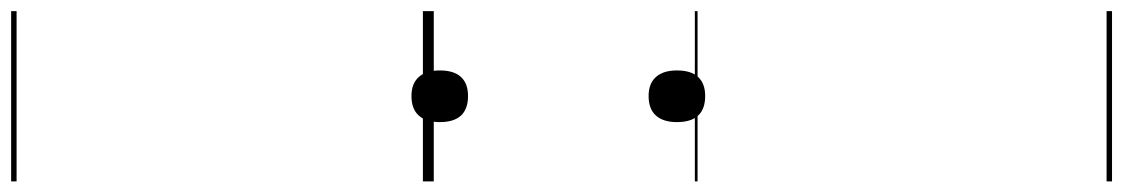

<svg xmlns="http://www.w3.org/2000/svg" viewBox="-876 -432 2064 353"><g transform="rotate(90 156.5 -255.0)"><path d="M156 21Q133 21 121 7.5Q109 -6 109 -31Q109 -57 121 -70Q133 -83 156 -83Q180 -83 192 -70Q204 -57 204 -31Q204 -6 192 7.5Q180 21 156 21ZM156 -415Q133 -415 121 -428.5Q109 -442 109 -467Q109 -493 121 -506Q133 -519 156 -519Q180 -519 192 -506Q204 -493 204 -467Q204 -442 192 -428.5Q180 -415 156 -415ZM0 747H313V757H0ZM0 -20H313V0H0ZM0 -505H313V-500H0ZM0 -1267H313V-1257H0Z"/></g></svg>

Font: Playwrite VN Guides
Style: Regular
Weight: 400
Designer: Veronika Burian, José Scaglione
Foundry: TypeTogether
Version: Version 1.003